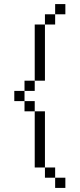

<svg xmlns="http://www.w3.org/2000/svg" viewBox="-20 -720 390 940"><path d="M150 -325H100V-275H150ZM50 -225H100V-275H50ZM100 -175H150V-225H100ZM150 100H200V-175H150ZM150 -325H200V-600H150ZM200 150H250V100H200ZM200 -600H250V-650H200ZM250 200H300V150H250ZM250 -650H300V-700H250Z"/></svg>

Font: LS-VG5000 Light
Style: Regular
Weight: 400
Designer: Justin Bihan, 2021
Foundry: Justin Bihan, 2021
Version: Version 1.000;Glyphs 3.1.2 (3151)